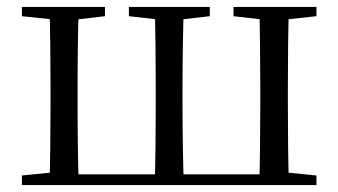

<svg xmlns="http://www.w3.org/2000/svg" viewBox="-20 -536 980 556"><path d="M123.1 0H208.4C205.7 -48.6 204.7 -160.1 204.7 -228.5V-288.3C204.7 -355.1 205.7 -467.4 208.4 -516H123.1C125.3 -467.4 126.3 -355.1 126.3 -288.3V-228.5C126.3 -160.1 125.3 -48.6 123.1 0ZM427.8 0H512.3C510.3 -48.6 508.5 -160.1 508.5 -228.5V-288.3C508.5 -355.1 510.3 -467.4 512.3 -516H427.8C430 -467.4 431 -355.1 431 -288.3V-228.5C431 -160.1 430 -48.6 427.8 0ZM730.7 0H816.9C814.6 -48.6 813.6 -160.1 813.6 -228.5V-288.3C813.6 -355.1 814.6 -467.4 816.9 -516H730.7C732.7 -467.4 733.7 -355.1 733.7 -288.3V-228.5C733.7 -160.1 732.7 -48.6 730.7 0ZM43.5 -489.1 153.5 -477.4H183.5L284 -489.1V-516H43.5ZM353.3 -489.1 457.2 -477.4H486.1L587.5 -489.1V-516H353.3ZM656.2 -489.1 758.5 -477.4H789L896.4 -489.1V-516H656.2ZM43.5 0H166.8V-38.6H151.7L43.5 -27.8ZM772.4 0H896.4V-27.8L789 -38.6H772.4ZM166.8 0H772.4V-31.1H166.8Z"/></svg>

Font: Source Han Serif CN VF
Style: Regular
Weight: 250
Designer: Ryoko NISHIZUKA 西塚涼子 (kana & ideographs); Frank Grießhammer (Latin, Greek & Cyrillic); Wenlong ZHANG 张文龙 (bopomofo); San
Foundry: Adobe
Version: Version 2.002;hotconv 1.1.0;makeotfexe 2.6.0